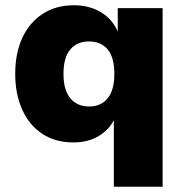

<svg xmlns="http://www.w3.org/2000/svg" viewBox="-20 -532 700 732"><path d="M414 180V-78H416Q397 -38 356.5 -13.5Q316 11 259 11Q191 11 141 -22Q91 -55 64.5 -114.5Q38 -174 38 -250Q38 -329 65 -387.5Q92 -446 142.5 -479Q193 -512 262 -512Q321 -512 365.5 -485Q410 -458 430 -409H429V-501H600V180ZM320 -126Q365 -126 390.5 -157.5Q416 -189 416 -250Q416 -313 390.5 -343.5Q365 -374 319 -374Q274 -374 248 -343.5Q222 -313 222 -250Q222 -189 248 -157.5Q274 -126 320 -126Z"/></svg>

Font: Nunito Sans 9pt Black
Style: Regular
Weight: 900
Version: Version 3.101;gftools[0.9.27]